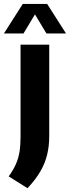

<svg xmlns="http://www.w3.org/2000/svg" viewBox="-49 -824 358 984"><path d="M91.9 140.5 -4.4 80Q18.9 47.6 32.3 17.5Q45.7 -12.6 51 -46.1Q56.3 -79.5 56.3 -122V-595H203.3V-126.1Q203.3 -76.1 192.7 -31.7Q182.1 12.7 157.6 54.9Q133 97.1 91.9 140.5ZM-28.9 -652.5 67.7 -803.9H192.7L289.3 -652.5H189L121.3 -765H139.1L71.4 -652.5Z"/></svg>

Font: Encode Sans SC Condensed Thin
Style: Regular
Weight: 100
Width: 3
Designer: Multiple Designers
Foundry: Impallari Type
Version: Version 3.002